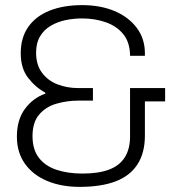

<svg xmlns="http://www.w3.org/2000/svg" viewBox="-20 -718 700 750"><path d="M291 12Q219 12 163.5 -11.5Q108 -35 77 -79Q46 -123 46 -184Q46 -251 78 -293.5Q110 -336 157 -352V-356Q117 -378 89 -415Q61 -452 61 -510Q61 -571 90.5 -613Q120 -655 174 -676.5Q228 -698 301 -698Q372 -698 427 -675Q482 -652 514 -609.5Q546 -567 546 -510V-500H488V-506Q486 -556 460 -586.5Q434 -617 392 -631.5Q350 -646 300 -646Q268 -646 236.5 -639.5Q205 -633 178.5 -617.5Q152 -602 136.5 -576Q121 -550 121 -512Q121 -465 144 -434Q167 -403 204.5 -388.5Q242 -374 285 -374H343V-325H287Q242 -325 200.5 -313Q159 -301 133 -270.5Q107 -240 107 -186Q107 -134 132 -101.5Q157 -69 201.5 -54.5Q246 -40 302 -40Q365 -40 406 -55.5Q447 -71 467.5 -103.5Q488 -136 488 -185V-374H625V-322H546V-188Q546 -121 517 -76Q488 -31 431.5 -9.5Q375 12 291 12Z"/></svg>

Font: Archivo SemiBold ExtraLight
Style: Regular
Weight: 250
Version: Version 2.001